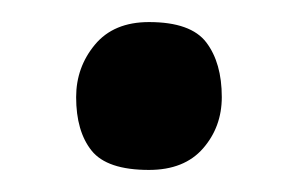

<svg xmlns="http://www.w3.org/2000/svg" viewBox="-20 -356 270 174"><path d="M115 -202Q77 -202 63 -219.5Q49 -237 49 -268Q49 -295 66 -315.5Q83 -336 115 -336Q153 -336 167 -317.5Q181 -299 181 -268Q181 -241 164 -221.5Q147 -202 115 -202Z"/></svg>

Font: Yanone Kaffeesatz ExtraLight SemiBold
Style: Regular
Weight: 600
Version: Version 2.003